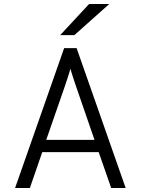

<svg xmlns="http://www.w3.org/2000/svg" viewBox="-20 -941 704 961"><path d="M55.5 0 301 -700H363.5L609 0H536.5L474 -179.5H191.5L129.5 0ZM211.5 -241H453L359 -513.5Q354.5 -527 345.5 -554.2Q336.5 -581.5 332.5 -597.5Q328.5 -581.5 319.5 -554.2Q310.5 -527 306 -513.5ZM281 -765 426 -921H527L352 -765Z"/></svg>

Font: Overpass Light
Style: Regular
Weight: 300
Designer: Delve Withrington, Dave Bailey, Thomas Jockin
Foundry: Delve Fonts LLC
Version: Version 4.000; ttfautohint (v1.8.3)